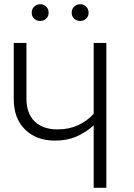

<svg xmlns="http://www.w3.org/2000/svg" viewBox="-20 -888 634 908"><path d="M483 -685V0H423V-295Q382 -259 338.5 -241Q295 -223 240 -223Q152 -223 98.5 -275.5Q45 -328 45 -419V-685H105V-423Q105 -351 144 -313.5Q183 -276 253 -276Q306 -276 349.5 -296Q393 -316 423 -350V-685ZM210 -828Q210 -811 198.5 -800Q187 -789 170 -789Q153 -789 141.5 -800Q130 -811 130 -828Q130 -845 141.5 -856.5Q153 -868 170 -868Q187 -868 198.5 -856.5Q210 -845 210 -828ZM399 -828Q399 -811 387.5 -800Q376 -789 359 -789Q342 -789 330.5 -800Q319 -811 319 -828Q319 -845 330.5 -856.5Q342 -868 359 -868Q376 -868 387.5 -856.5Q399 -845 399 -828Z"/></svg>

Font: Fira Sans Light
Style: Regular
Weight: 300
Designer: bBox Type GmbH & Carrois Corporate GbR & Edenspiekermann AG
Foundry: bBox Type GmbH & Carrois Corporate GbR & Edenspiekermann AG
Version: Version 4.301